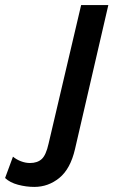

<svg xmlns="http://www.w3.org/2000/svg" viewBox="-181 -520 468 755"><path d="M-46 215Q-78 215 -110 206.5Q-142 198 -161 180L-130 96Q-117 107 -99 114Q-81 121 -63 121Q-34 121 -17 105.5Q0 90 10 45L138 -500H245L114 66Q96 144 52.5 179.5Q9 215 -46 215Z"/></svg>

Font: Work Sans Medium
Style: Italic
Weight: 500
Italic angle: -13°
Designer: Wei Huang
Foundry: Wei Huang
Version: Version 2.012; ttfautohint (v1.8.3)